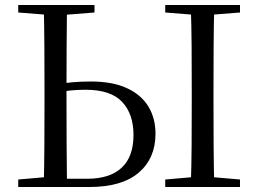

<svg xmlns="http://www.w3.org/2000/svg" viewBox="-20 -748 1034 768"><path d="M202 0V-33H329Q419 -33 466.5 -77Q514 -121 514 -208Q514 -292 468.5 -340.5Q423 -389 322 -389Q289 -389 260.5 -386Q232 -383 202 -376V-409Q236 -416 270 -419Q304 -422 344 -422Q430 -422 487.5 -395.5Q545 -369 573.5 -322Q602 -275 602 -213Q602 -115 535 -57.5Q468 0 337 0ZM155 0Q157 -84 157.5 -168Q158 -252 158 -337V-391Q158 -476 157.5 -560.5Q157 -645 155 -728H248Q247 -645 246.5 -561.5Q246 -478 246 -398V-337Q246 -252 246.5 -168Q247 -84 248 0ZM743 0Q746 -84 746.5 -168Q747 -252 747 -337V-391Q747 -476 746.5 -560.5Q746 -645 743 -728H837Q835 -645 834.5 -560.5Q834 -476 834 -391V-337Q834 -252 834.5 -168Q835 -84 837 0ZM53 -698V-728H358V-698L219 -687H192ZM641 0V-30L780 -42H801L940 -30V0ZM641 -698V-728H940V-698L801 -687H780ZM53 0V-30L191 -42H202V0Z"/></svg>

Font: Noto Serif KR
Style: Regular
Weight: 400
Designer: Ryoko NISHIZUKA  (kana & ideographs); Frank Grießhammer (Latin, Greek & Cyrillic); Wenlong ZHANG  (bopomofo); Sandoll Co
Foundry: Adobe
Version: Version 2.003-H1;hotconv 1.1.1;makeotfexe 2.6.0